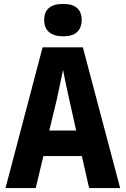

<svg xmlns="http://www.w3.org/2000/svg" viewBox="-20 -958 640 978"><path d="M8 0 197 -717H402L592 0H434L397 -163H201L162 0ZM269 -450 231 -293H368L333 -450Q325 -486 316 -527.5Q307 -569 301 -602Q294 -569 285.5 -527.5Q277 -486 269 -450ZM302 -773Q256 -773 230.5 -794Q205 -815 205 -856Q205 -938 302 -938Q396 -938 396 -856Q396 -817 373 -795Q350 -773 302 -773Z"/></svg>

Font: Noto Sans Mono ExtraBold
Style: Regular
Weight: 800
Designer: Monotype Design Team
Foundry: Monotype Imaging Inc.
Version: Version 2.014